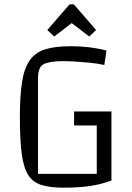

<svg xmlns="http://www.w3.org/2000/svg" viewBox="-20 -854 609 889"><path d="M274 15Q212 15 172 2.5Q132 -10 110.5 -44Q89 -78 80.5 -142.5Q72 -207 72 -312Q72 -410 82 -474Q92 -538 117.5 -574.5Q143 -611 189 -625.5Q235 -640 307 -640Q330 -640 360.5 -638Q391 -636 421 -631Q451 -626 473 -620L463 -553Q433 -560 396.5 -563.5Q360 -567 327 -569Q294 -571 274 -571Q213 -571 184.5 -558Q156 -545 156 -494V-49H483L496 -18Q447 0 395 7.5Q343 15 274 15ZM428 -30V-273H323V-338H496V-18ZM231 -685 199 -715 297 -828Q301 -834 306 -834H318Q323 -834 327 -828L425 -715L393 -685L312 -747Z"/></svg>

Font: Changa Light
Style: Regular
Weight: 300
Designer: Eduardo Rodriguez Tunni
Foundry: Eduardo Rodriguez Tunni
Version: Version 3.002; ttfautohint (v1.8.2)